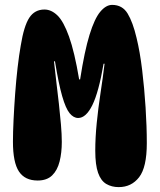

<svg xmlns="http://www.w3.org/2000/svg" viewBox="-20 -758 654 786"><path d="M466 8Q437 8 415 -5Q393 -18 381.5 -50.5Q370 -83 370 -141Q370 -194 376 -254.5Q382 -315 391.5 -377Q401 -439 408 -497H404Q384 -380 358 -327.5Q332 -275 300 -275Q281 -275 265 -294.5Q249 -314 234.5 -364.5Q220 -415 205 -507H201Q205 -468 210.5 -423.5Q216 -379 221 -334Q226 -289 229.5 -248.5Q233 -208 233 -177Q233 -133 224 -97Q215 -61 193.5 -40Q172 -19 134 -19Q82 -19 57.5 -56Q33 -93 33 -178Q33 -216 35.5 -267.5Q38 -319 42 -374Q46 -429 52 -481Q58 -533 65 -572Q78 -652 100 -685.5Q122 -719 162 -719Q190 -719 215 -695Q240 -671 262.5 -608.5Q285 -546 304 -433H308Q326 -549 346.5 -615.5Q367 -682 390.5 -710Q414 -738 439 -738Q481 -738 502.5 -702.5Q524 -667 539 -603Q553 -546 562 -471Q571 -396 576 -318Q581 -240 581 -172Q581 -73 549.5 -32.5Q518 8 466 8Z"/></svg>

Font: DynaPuff Condensed SemiBold
Style: Regular
Weight: 600
Width: 3
Designer: Toshi Omagari, Jennifer Daniel
Foundry: Google Fonts
Version: Version 2.000